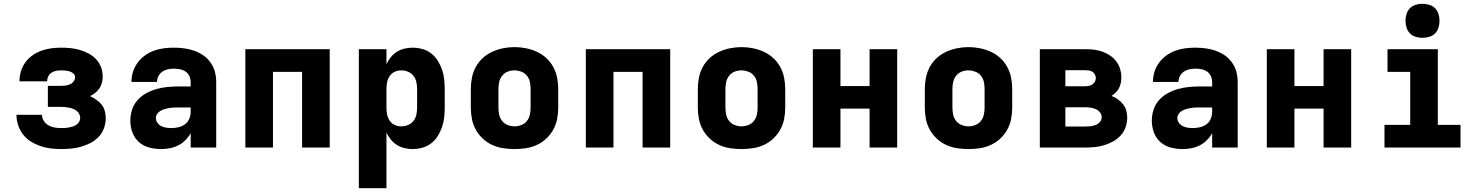

<svg xmlns="http://www.w3.org/2000/svg" viewBox="-20 -780 7840 1015"><path d="M302 8Q275 8 247 4.5Q219 1 193 -8Q167 -17 143 -32Q119 -47 102 -69Q85 -91 76 -118Q67 -145 67 -173H202Q202 -156 211.5 -141Q221 -126 236 -117.5Q251 -109 268 -106Q285 -103 302 -103Q313 -103 323.5 -103.5Q334 -104 344.5 -106Q355 -108 365.5 -111.5Q376 -115 384.5 -121Q393 -127 398.5 -136.5Q404 -146 404 -157Q404 -168 398.5 -178Q393 -188 384.5 -194.5Q376 -201 365.5 -205Q355 -209 344 -211Q333 -213 322 -214Q311 -215 300 -215H233V-326H300Q313 -326 325.5 -327.5Q338 -329 349.5 -334Q361 -339 369 -349.5Q377 -360 377 -372Q377 -384 368 -391.5Q359 -399 348 -402.5Q337 -406 325.5 -407Q314 -408 303 -408Q289 -408 276 -405.5Q263 -403 252 -395.5Q241 -388 235 -376Q229 -364 229 -350Q229 -350 229 -350Q229 -350 229 -350H83Q83 -350 83 -350.5Q83 -351 83 -352Q83 -378 91 -404Q99 -430 114.5 -451Q130 -472 152 -487.5Q174 -503 199 -512Q224 -521 250 -524.5Q276 -528 303 -528Q328 -528 353 -525.5Q378 -523 402 -516Q426 -509 448.5 -497Q471 -485 488 -467Q505 -449 514 -425Q523 -401 523 -376Q523 -359 519 -343Q515 -327 506 -313.5Q497 -300 484 -289.5Q471 -279 456 -272Q473 -264 489 -253Q505 -242 517 -227Q529 -212 534 -193Q539 -174 539 -155Q539 -128 529.5 -102Q520 -76 501.5 -56.5Q483 -37 459 -24.5Q435 -12 409 -4.5Q383 3 356 5.5Q329 8 302 8Z M832 8H831Q800 8 769 0Q738 -8 714.5 -29Q691 -50 680 -80Q669 -110 669 -142Q669 -171 678 -199.5Q687 -228 706.5 -250Q726 -272 752 -286.5Q778 -301 806 -309Q834 -317 863.5 -320Q893 -323 922 -323H988V-346Q988 -363 981 -378Q974 -393 960.5 -402Q947 -411 931 -414Q915 -417 898 -417Q882 -417 866.5 -413.5Q851 -410 838 -401Q825 -392 817.5 -377.5Q810 -363 810 -347H675Q675 -374 683 -400Q691 -426 707 -448Q723 -470 745 -486Q767 -502 792.5 -511.5Q818 -521 844.5 -524.5Q871 -528 898 -528Q926 -528 953 -524.5Q980 -521 1006 -512Q1032 -503 1054.5 -487.5Q1077 -472 1093 -449.5Q1109 -427 1116 -400.5Q1123 -374 1123 -346V0H988V-76Q977 -56 960 -39Q943 -22 922.5 -11.5Q902 -1 878.5 3.5Q855 8 832 8ZM887 -103Q905 -103 924 -107.5Q943 -112 958 -123Q973 -134 980.5 -152Q988 -170 988 -189V-212H922Q910 -212 898 -211.5Q886 -211 874 -209Q862 -207 850.5 -203.5Q839 -200 828.5 -194Q818 -188 811 -178Q804 -168 804 -156Q804 -142 812.5 -130.5Q821 -119 833 -113Q845 -107 859 -105Q873 -103 887 -103Z M1277 0V-520H1723V0H1577V-400H1423V0Z M1877 215V-520H2023V-441Q2032 -460 2046 -477.5Q2060 -495 2078.5 -506.5Q2097 -518 2118.5 -523Q2140 -528 2161 -528Q2187 -528 2212.5 -521Q2238 -514 2259 -498Q2280 -482 2294 -459.5Q2308 -437 2316.5 -412.5Q2325 -388 2328 -362Q2331 -336 2331 -310V-210Q2331 -184 2328 -158Q2325 -132 2316.5 -107.5Q2308 -83 2294 -60.5Q2280 -38 2259 -22Q2238 -6 2212.5 1Q2187 8 2161 8Q2140 8 2118.5 3Q2097 -2 2078.5 -13.5Q2060 -25 2046 -42.5Q2032 -60 2023 -79V215ZM2101 -112Q2119 -112 2136.5 -119Q2154 -126 2165.5 -140.5Q2177 -155 2181 -173.5Q2185 -192 2185 -210V-310Q2185 -328 2181 -346.5Q2177 -365 2165.5 -379.5Q2154 -394 2136.5 -401Q2119 -408 2101 -408Q2083 -408 2066.5 -400.5Q2050 -393 2040 -378Q2030 -363 2026.5 -345.5Q2023 -328 2023 -310V-210Q2023 -192 2026.5 -174.5Q2030 -157 2040 -142Q2050 -127 2066.5 -119.5Q2083 -112 2101 -112Z M2700 8Q2670 8 2640 3.5Q2610 -1 2582.5 -13.5Q2555 -26 2532.5 -47Q2510 -68 2495.5 -94Q2481 -120 2475 -150Q2469 -180 2469 -210V-310Q2469 -340 2475 -370Q2481 -400 2495.5 -426.5Q2510 -453 2532.5 -473.5Q2555 -494 2582.5 -506.5Q2610 -519 2640 -525Q2670 -531 2700 -531Q2730 -531 2760 -525Q2790 -519 2817.5 -506.5Q2845 -494 2867.5 -473.5Q2890 -453 2904.5 -426.5Q2919 -400 2925 -370Q2931 -340 2931 -310V-210Q2931 -180 2925 -150Q2919 -120 2904.5 -94Q2890 -68 2867.5 -47Q2845 -26 2817.5 -13.5Q2790 -1 2760 3.5Q2730 8 2700 8ZM2700 -112Q2718 -112 2736 -119Q2754 -126 2765.5 -140.5Q2777 -155 2781 -173.5Q2785 -192 2785 -210V-310Q2785 -329 2781 -347.5Q2777 -366 2765 -380.5Q2753 -395 2735 -401.5Q2717 -408 2699 -408Q2680 -408 2663 -401Q2646 -394 2634.5 -379.5Q2623 -365 2619 -346.5Q2615 -328 2615 -310V-210Q2615 -192 2619 -173.5Q2623 -155 2634.5 -140.5Q2646 -126 2664 -119Q2682 -112 2700 -112Z M3077 0V-520H3523V0H3377V-400H3223V0Z M3900 8Q3870 8 3840 3.5Q3810 -1 3782.5 -13.5Q3755 -26 3732.5 -47Q3710 -68 3695.5 -94Q3681 -120 3675 -150Q3669 -180 3669 -210V-310Q3669 -340 3675 -370Q3681 -400 3695.5 -426.5Q3710 -453 3732.5 -473.5Q3755 -494 3782.5 -506.5Q3810 -519 3840 -525Q3870 -531 3900 -531Q3930 -531 3960 -525Q3990 -519 4017.5 -506.5Q4045 -494 4067.5 -473.5Q4090 -453 4104.5 -426.5Q4119 -400 4125 -370Q4131 -340 4131 -310V-210Q4131 -180 4125 -150Q4119 -120 4104.5 -94Q4090 -68 4067.5 -47Q4045 -26 4017.5 -13.5Q3990 -1 3960 3.5Q3930 8 3900 8ZM3900 -112Q3918 -112 3936 -119Q3954 -126 3965.5 -140.5Q3977 -155 3981 -173.5Q3985 -192 3985 -210V-310Q3985 -329 3981 -347.5Q3977 -366 3965 -380.5Q3953 -395 3935 -401.5Q3917 -408 3899 -408Q3880 -408 3863 -401Q3846 -394 3834.5 -379.5Q3823 -365 3819 -346.5Q3815 -328 3815 -310V-210Q3815 -192 3819 -173.5Q3823 -155 3834.5 -140.5Q3846 -126 3864 -119Q3882 -112 3900 -112Z M4277 0V-520H4423V-325H4577V-520H4723V0H4577V-206H4423V0Z M5100 8Q5070 8 5040 3.5Q5010 -1 4982.5 -13.5Q4955 -26 4932.5 -47Q4910 -68 4895.5 -94Q4881 -120 4875 -150Q4869 -180 4869 -210V-310Q4869 -340 4875 -370Q4881 -400 4895.5 -426.5Q4910 -453 4932.5 -473.5Q4955 -494 4982.5 -506.5Q5010 -519 5040 -525Q5070 -531 5100 -531Q5130 -531 5160 -525Q5190 -519 5217.5 -506.5Q5245 -494 5267.5 -473.5Q5290 -453 5304.5 -426.5Q5319 -400 5325 -370Q5331 -340 5331 -310V-210Q5331 -180 5325 -150Q5319 -120 5304.5 -94Q5290 -68 5267.5 -47Q5245 -26 5217.5 -13.5Q5190 -1 5160 3.5Q5130 8 5100 8ZM5100 -112Q5118 -112 5136 -119Q5154 -126 5165.5 -140.5Q5177 -155 5181 -173.5Q5185 -192 5185 -210V-310Q5185 -329 5181 -347.5Q5177 -366 5165 -380.5Q5153 -395 5135 -401.5Q5117 -408 5099 -408Q5080 -408 5063 -401Q5046 -394 5034.5 -379.5Q5023 -365 5019 -346.5Q5015 -328 5015 -310V-210Q5015 -192 5019 -173.5Q5023 -155 5034.5 -140.5Q5046 -126 5064 -119Q5082 -112 5100 -112Z M5477 0V-520H5716Q5739 -520 5762 -517.5Q5785 -515 5806.5 -507.5Q5828 -500 5847.5 -487Q5867 -474 5881 -455.5Q5895 -437 5901.5 -415Q5908 -393 5908 -370Q5908 -355 5905 -341Q5902 -327 5895.5 -314Q5889 -301 5878.5 -291Q5868 -281 5856 -273Q5874 -266 5889.5 -255Q5905 -244 5917 -229Q5929 -214 5934 -195.5Q5939 -177 5939 -158Q5939 -133 5930.5 -108Q5922 -83 5904.5 -64Q5887 -45 5864.5 -32.5Q5842 -20 5817.5 -12.5Q5793 -5 5767.5 -2.5Q5742 0 5716 0ZM5612 -324H5716Q5726 -324 5736 -326Q5746 -328 5754.5 -333.5Q5763 -339 5768 -348Q5773 -357 5773 -367Q5773 -377 5768 -386.5Q5763 -396 5754.5 -401Q5746 -406 5736 -407.5Q5726 -409 5716 -409H5612ZM5612 -111H5716Q5730 -111 5744 -112.5Q5758 -114 5771.5 -119Q5785 -124 5794.5 -135Q5804 -146 5804 -161Q5804 -175 5794.5 -186.5Q5785 -198 5772 -203.5Q5759 -209 5744.5 -211Q5730 -213 5716 -213H5612Z M6232 8H6231Q6200 8 6169 0Q6138 -8 6114.5 -29Q6091 -50 6080 -80Q6069 -110 6069 -142Q6069 -171 6078 -199.5Q6087 -228 6106.5 -250Q6126 -272 6152 -286.5Q6178 -301 6206 -309Q6234 -317 6263.5 -320Q6293 -323 6322 -323H6388V-346Q6388 -363 6381 -378Q6374 -393 6360.5 -402Q6347 -411 6331 -414Q6315 -417 6298 -417Q6282 -417 6266.5 -413.5Q6251 -410 6238 -401Q6225 -392 6217.5 -377.5Q6210 -363 6210 -347H6075Q6075 -374 6083 -400Q6091 -426 6107 -448Q6123 -470 6145 -486Q6167 -502 6192.5 -511.5Q6218 -521 6244.5 -524.5Q6271 -528 6298 -528Q6326 -528 6353 -524.5Q6380 -521 6406 -512Q6432 -503 6454.5 -487.5Q6477 -472 6493 -449.5Q6509 -427 6516 -400.5Q6523 -374 6523 -346V0H6388V-76Q6377 -56 6360 -39Q6343 -22 6322.5 -11.5Q6302 -1 6278.5 3.5Q6255 8 6232 8ZM6287 -103Q6305 -103 6324 -107.5Q6343 -112 6358 -123Q6373 -134 6380.5 -152Q6388 -170 6388 -189V-212H6322Q6310 -212 6298 -211.5Q6286 -211 6274 -209Q6262 -207 6250.5 -203.5Q6239 -200 6228.5 -194Q6218 -188 6211 -178Q6204 -168 6204 -156Q6204 -142 6212.5 -130.5Q6221 -119 6233 -113Q6245 -107 6259 -105Q6273 -103 6287 -103Z M6677 0V-520H6823V-325H6977V-520H7123V0H6977V-206H6823V0Z M7299 0V-120H7435V-400H7315V-520H7581V-120H7701V0ZM7500 -580Q7482 -580 7464 -585.5Q7446 -591 7433.5 -603.5Q7421 -616 7415.5 -634Q7410 -652 7410 -670Q7410 -688 7415.5 -706Q7421 -724 7433.5 -736.5Q7446 -749 7464 -754.5Q7482 -760 7500 -760Q7518 -760 7536 -754.5Q7554 -749 7566.5 -736.5Q7579 -724 7584.5 -706Q7590 -688 7590 -670Q7590 -652 7584.5 -634Q7579 -616 7566.5 -603.5Q7554 -591 7536 -585.5Q7518 -580 7500 -580Z"/></svg>

Font: Iosevka Custom Heavy Extended
Style: Regular
Weight: 900
Width: 7
Monospace: yes
Designer: Belleve Invis
Foundry: Belleve Invis
Version: Version 11.2.4; ttfautohint (v1.8.4)